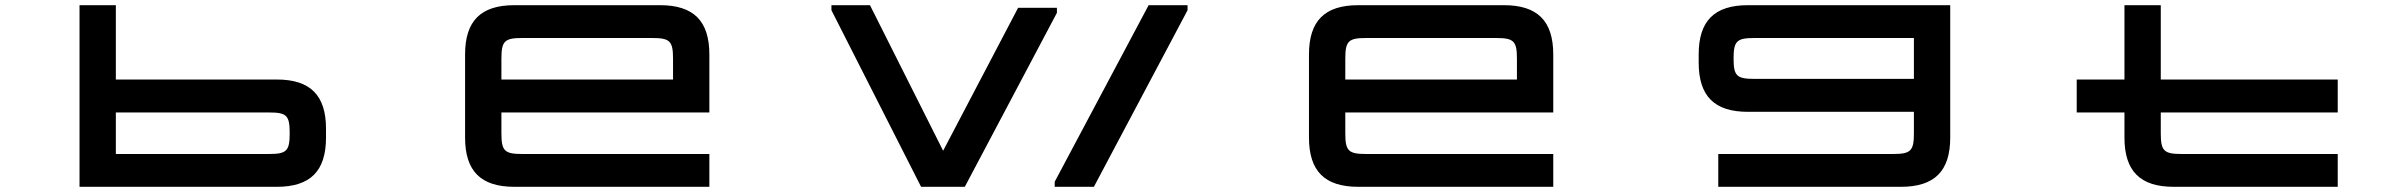

<svg xmlns="http://www.w3.org/2000/svg" viewBox="-20 -720 9252 740"><path d="M286.5 0H1047C1176 0 1236.5 -60.5 1236.5 -190V-223.5C1236.5 -353 1176 -413.5 1047 -413.5H426.5V-700H286.5ZM426.5 -126.5V-286.5H1017C1085 -286.5 1096.5 -275 1096.5 -207V-206.5C1096.5 -138.5 1085 -126.5 1017 -126.5Z M2524 -700H1962.5C1833 -700 1772.5 -639.5 1772.5 -510V-190C1772.5 -60.5 1833 0 1962.5 0H2714V-126.5H1992.5C1924.5 -126.5 1912.5 -138.5 1912.5 -206.5V-286.5H2714V-510C2714 -639.5 2653 -700 2524 -700ZM1912.5 -413.5V-493.5C1912.5 -561.5 1924.5 -573.5 1992.5 -573.5H2494C2562 -573.5 2574 -561.5 2574 -493.5V-413.5Z M4196 0 4557 -680.5V-700H4407L4045 -19.5V0ZM3184.5 -680.5 3530 0H3698.5L4053.5 -670.5V-690H3904L3615 -139L3333 -700H3184.5Z M5776.5 -700H5215C5085.5 -700 5025 -639.5 5025 -510V-190C5025 -60.5 5085.5 0 5215 0H5966.5V-126.5H5245C5177 -126.5 5165 -138.5 5165 -206.5V-286.5H5966.5V-510C5966.5 -639.5 5905.5 -700 5776.5 -700ZM5165 -413.5V-493.5C5165 -561.5 5177 -573.5 5245 -573.5H5746.5C5814.5 -573.5 5826.5 -561.5 5826.5 -493.5V-413.5Z M6741.5 -573.5H7356.5V-416H6741.5C6673.5 -416 6661.5 -427.5 6661.5 -494.5C6661.5 -561.5 6673.5 -573.5 6741.5 -573.5ZM6527 -479C6527 -349.5 6587.5 -289 6717 -289H7356.5V-206.5C7356.5 -138.5 7344.5 -126.5 7276.5 -126.5H6602.5V0H7306.5C7436 0 7496.5 -60.5 7496.5 -190V-700H6717C6587.5 -700 6527 -639.5 6527 -510Z M7984 -413.5V-286.5H8168V-190C8168 -60.5 8228.5 0 8358 0H8990V-126.5H8388C8320 -126.5 8308 -138.5 8308 -206.5V-286.5H8990V-413.5H8308V-700H8168V-413.5Z"/></svg>

Font: Melete Medium
Style: Regular
Weight: 500
Width: 6
Designer: Sora Sagano
Foundry: DOT COLON
Version: Version 0.200;FEAKit 1.0